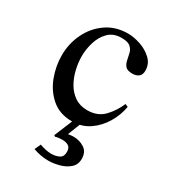

<svg xmlns="http://www.w3.org/2000/svg" viewBox="-155 -503 713 793"><g transform="rotate(30 201.0 -107.0)"><path d="M358.4 -159.2 372.1 -153.3Q365.2 -111.8 342.5 -73.5Q319.8 -35.2 284.2 -10.7Q248.5 13.7 202.6 13.7Q144 13.7 105.7 -18.8Q67.4 -51.3 48.6 -100.8Q29.8 -150.4 29.8 -201.7Q29.8 -258.3 53.5 -307.1Q77.1 -356 120.6 -386.2Q164.1 -416.5 223.1 -416.5Q250.5 -416.5 282.5 -405.8Q314.5 -395 337.6 -373.3Q360.8 -351.6 360.8 -319.3Q360.8 -299.8 349.6 -290.8Q338.4 -281.7 319.3 -281.7Q295.4 -281.7 286.1 -292.5Q276.9 -303.2 273.9 -319.1Q271 -335 267.1 -350.6Q263.2 -366.2 250.7 -377Q238.3 -387.7 208.5 -387.7Q169.9 -387.7 146.7 -364.5Q123.5 -341.3 113.3 -307.1Q103 -272.9 103 -240.2Q103 -210.4 110.4 -178.5Q117.7 -146.5 133.3 -119.1Q148.9 -91.8 173.8 -74.7Q198.7 -57.6 233.9 -57.6Q282.7 -57.6 312.3 -88.4Q341.8 -119.1 358.4 -159.2ZM315.4 127.9Q315.4 155.8 295.9 172.4Q276.4 189 249.3 196Q222.2 203.1 199.2 203.1Q162.1 203.1 126 189.9L139.2 161.1Q152.8 166 167 169.2Q181.2 172.4 195.3 172.4Q215.3 172.4 231.7 164.6Q248 156.7 248 133.8Q248 113.8 236.3 106.4Q224.6 99.1 206.5 99.1Q188.5 99.1 173.8 103.5L168 99.1L208 2.9H240.2L214.8 67.4Q221.2 66.4 227.5 65.7Q233.9 64.9 240.2 64.9Q270 64.9 292.7 80.1Q315.4 95.2 315.4 127.9Z"/></g></svg>

Font: Rohingya Solluk
Style: Regular
Weight: 400
Designer: SIL International
Foundry: SIL International
Version: Version 1.001